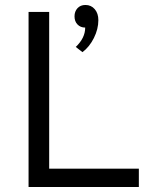

<svg xmlns="http://www.w3.org/2000/svg" viewBox="-20 -753 618 773"><path d="M178 -705V-74H539V0H95V-705ZM323 -642Q304 -642 292 -654.5Q280 -667 280 -687Q280 -707 292 -720Q304 -733 324 -733Q347 -733 361.5 -716Q376 -699 376 -672Q376 -636 358 -600Q340 -564 312 -543L285 -564Q323 -600 323 -642Z"/></svg>

Font: Metropolitano
Style: Regular
Weight: 400
Designer: Fonts by Alex Slobzheninov & Chris M. Simpson / Changes by Cristiano Sobral
Foundry: Fonts by Alex Slobzheninov & Chris M. Simpson / Changes by Cristiano Sobral
Version: Version 1.00;August 30, 2020;FontCreator 13.0.0.2681 64-bit